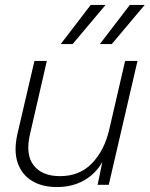

<svg xmlns="http://www.w3.org/2000/svg" viewBox="-20 -746 604 775"><path d="M210 9Q150 9 109 -16Q68 -41 51.5 -88.5Q35 -136 50 -204L119 -500H169L101 -204Q82 -122 116 -78.5Q150 -35 222 -35Q301 -35 350.5 -86Q400 -137 420 -219L485 -500H535L419 0H374L393 -92Q366 -44 318.5 -17.5Q271 9 210 9ZM383 -568 504 -726H564L431 -568ZM225 -568 346 -726H406L273 -568Z"/></svg>

Font: Prodigy Sans Light
Style: Italic
Weight: 300
Italic angle: -13°
Designer: Wei Huang
Foundry: Wei Huang
Version: Version 1.003; ttfautohint (v1.8.3)